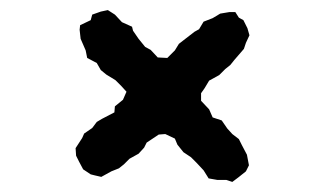

<svg xmlns="http://www.w3.org/2000/svg" viewBox="-20 -440 640 381"><path d="M181 -89 168 -92 160 -94 145 -104 137 -119 131 -131 130 -146 143 -166 147 -175 163 -186 172 -198 182 -204 207 -217 208 -229 224 -242 231 -258 221 -269 209 -281 191 -292 180 -301 172 -315 153 -325 150 -340 140 -363 138 -381 139 -390 160 -400 163 -411 180 -417 194 -420 208 -411 222 -396 242 -387 244 -379 255 -363 268 -347 279 -341 293 -326 312 -325 327 -340 335 -353 344 -360 366 -377 375 -382 384 -397 402 -404 417 -413 435 -416H447L454 -405L463 -400L471 -384L475 -370L468 -355L464 -343L445 -321L437 -311L427 -303L415 -291L395 -280L386 -265L379 -255V-240L395 -223L402 -207L420 -201L431 -185L441 -174L454 -164L460 -152L470 -133L474 -112L468 -100L453 -88L441 -79L429 -83H411L394 -86L384 -102L370 -117L359 -128L344 -138L332 -153L327 -165L308 -174L295 -173L271 -157L266 -147L255 -135L237 -125L226 -114L216 -106L201 -100Z"/></svg>

Font: Winky Rough SemiBold
Style: Regular
Weight: 600
Designer: Simon Atzbach
Foundry: typofactur
Version: Version 1.206; ttfautohint (v1.8.4.7-5d5b)